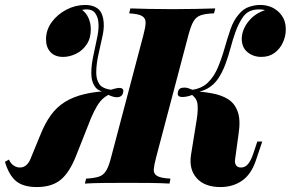

<svg xmlns="http://www.w3.org/2000/svg" viewBox="-65 -742 1175 776"><path d="M566 -106Q558 -76 556.5 -58Q555 -40 570 -31Q585 -22 624 -20L620 0Q590 -2 544.5 -2.5Q499 -3 449 -3Q399 -3 353 -2.5Q307 -2 278 0L283 -20Q316 -22 334.5 -28Q353 -34 364 -52Q375 -70 384 -106L515 -602Q523 -632 523.5 -650Q524 -668 509.5 -677Q495 -686 457 -688L462 -708Q489 -707 536 -706Q583 -705 633 -705Q683 -705 727.5 -706Q772 -707 805 -708L800 -688Q766 -687 747 -680.5Q728 -674 717.5 -656.5Q707 -639 697 -602ZM909 -65Q926 -65 937.5 -79Q949 -93 958 -119L975 -170H995L969 -93Q950 -37 913 -11.5Q876 14 826 14Q762 14 730 -22Q698 -58 707 -116L731 -265Q736 -299 733 -323Q730 -347 702 -365L704 -375Q751 -372 790.5 -365Q830 -358 857 -341Q884 -324 896 -290Q908 -256 899 -199L885 -97Q883 -83 889 -74Q895 -65 909 -65ZM716 -360Q704 -355 693 -352.5Q682 -350 673 -350Q661 -350 656.5 -354.5Q652 -359 654 -369Q656 -380 662.5 -384Q669 -388 680 -388Q689 -388 696 -385.5Q703 -383 716 -378ZM981 -704Q959 -704 942 -695.5Q925 -687 913 -667Q898 -644 887 -613.5Q876 -583 867 -549Q858 -515 846 -482.5Q834 -450 816.5 -424Q799 -398 771.5 -383Q744 -368 703 -368L705 -378Q749 -383 774.5 -407.5Q800 -432 815.5 -469Q831 -506 842.5 -546.5Q854 -587 866.5 -623.5Q879 -660 900 -684Q919 -707 942.5 -714.5Q966 -722 986 -722Q1031 -722 1061 -694Q1091 -666 1090 -621Q1090 -596 1078.5 -570.5Q1067 -545 1045 -528.5Q1023 -512 991 -512Q959 -512 935.5 -531Q912 -550 912 -586Q913 -622 938.5 -654.5Q964 -687 1006 -701Q999 -703 993 -703.5Q987 -704 981 -704ZM-29 -97Q-21 -80 -9 -72.5Q3 -65 15 -65Q30 -65 40.5 -74Q51 -83 57 -97L99 -199Q117 -244 140.5 -276.5Q164 -309 197.5 -330Q231 -351 278 -362Q325 -373 390 -375L387 -365Q367 -357 353 -345Q339 -333 327.5 -314Q316 -295 303 -265L244 -116Q217 -46 181 -16Q145 14 84 14Q29 14 0 -10Q-29 -34 -45 -88ZM380 -378Q412 -389 424 -386Q436 -383 433 -369Q431 -359 424.5 -354Q418 -349 407 -349Q399 -349 389.5 -352Q380 -355 370 -360ZM286 -704Q281 -704 276 -703.5Q271 -703 267 -702Q284 -689 293 -668.5Q302 -648 302 -623Q302 -587 285 -562Q268 -537 242 -524.5Q216 -512 190 -512Q157 -512 139 -531.5Q121 -551 121 -583Q121 -621 144 -652.5Q167 -684 203.5 -703Q240 -722 280 -722Q308 -722 327 -709.5Q346 -697 352 -667Q358 -637 350 -599.5Q342 -562 333 -522.5Q324 -483 324 -448Q324 -421 336.5 -402Q349 -383 391 -378L387 -368Q338 -367 321 -389Q304 -411 304 -446Q304 -479 312.5 -518Q321 -557 328.5 -594Q336 -631 332 -657Q330 -674 319.5 -689Q309 -704 286 -704Z"/></svg>

Font: Playfair Display ExtraBold
Style: Italic
Weight: 800
Italic angle: -14°
Designer: Claus Eggers Sørensen
Foundry: Claus Eggers Sørensen
Version: Version 1.203